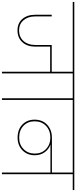

<svg xmlns="http://www.w3.org/2000/svg" viewBox="537 -1352 780 1964"><g transform="rotate(90 927.0 -370.0)"><path d="M-35 -724V-740H858V-724H696V0H679V-493H422V-340Q422 -259 377 -209Q332 -159 255 -159Q182 -159 139 -209Q96 -259 96 -340V-509H113V-339Q113 -266 152 -220.5Q191 -175 256 -175Q324 -175 364.5 -220.5Q405 -266 405 -339V-509H679V-724Z M950 0V-724H788V-740H1129V-724H967V0Z M1353 -176Q1424 -176 1470 -221Q1516 -266 1516 -336Q1516 -406 1470 -450.5Q1424 -495 1353 -495Q1279 -495 1232.5 -450.5Q1186 -406 1186 -334Q1186 -264 1232 -220Q1278 -176 1353 -176ZM1059 -724V-740H1889V-724H1727V0H1710V-496H1423Q1470 -481 1501.5 -438Q1533 -395 1533 -336Q1533 -259 1482.5 -209.5Q1432 -160 1353 -160Q1270 -160 1219.5 -208.5Q1169 -257 1169 -334Q1169 -413 1220.5 -462Q1272 -511 1355 -511H1710V-724Z"/></g></svg>

Font: Poppins Thin
Style: Regular
Weight: 250
Designer: Ninad Kale (Devanagari), Jonny Pinhorn (Latin)
Foundry: Indian Type Foundry
Version: Version 3.200;PS 1.000;hotconv 16.6.54;makeotf.lib2.5.65590